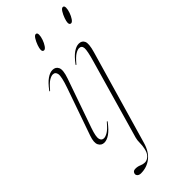

<svg xmlns="http://www.w3.org/2000/svg" viewBox="-273 -666 958 958"><g transform="rotate(-45 206.0 -186.5)"><path d="M185 -531Q174 -531 174 -545Q174 -555 180.2 -572.5Q186.5 -590 195.2 -604Q204 -618 212 -618Q218 -618 220 -613.8Q222 -609.5 222 -604Q222 -591 216 -573.8Q210 -556.5 201.2 -543.8Q192.5 -531 185 -531ZM77.5 -90.5Q61 -43 65.5 -26.2Q70 -9.5 85.5 -9.5Q97 -9.5 113 -19Q129 -28.5 152.5 -56.5Q155 -60 157 -58.5Q158.5 -57 156 -54Q132 -22 111 -7.2Q90 7.5 72 7.5Q51.5 7.5 42 -10.8Q32.5 -29 46 -67.5L133.5 -317.5Q154 -376.5 150.8 -396Q147.5 -415.5 129.5 -415.5Q118.5 -415.5 103 -406Q87.5 -396.5 64 -368.5Q61 -365 59.5 -366.5Q58 -368 60.5 -371Q84.5 -403.5 105.5 -418Q126.5 -432.5 144.5 -432.5Q166.5 -432.5 175.2 -414Q184 -395.5 168 -349ZM375.5 -531Q364.5 -531 364.5 -545Q364.5 -555 370.8 -572.5Q377 -590 385.8 -604Q394.5 -618 402.5 -618Q408.5 -618 410.5 -613.8Q412.5 -609.5 412.5 -604Q412.5 -591 406.5 -573.8Q400.5 -556.5 391.8 -543.8Q383 -531 375.5 -531ZM353.5 -348.5 210 148Q196 196.5 165 220.8Q134 245 92.5 245Q81 245 74.5 239.5Q68 234 68 226.5Q68 219.5 73.2 214Q78.5 208.5 89.5 208.5Q105 208.5 118.2 214.5Q131.5 220.5 144.5 220.5Q159.5 220.5 173 208Q186.5 195.5 191.5 170Q195.5 151.5 195.5 133Q195.5 114.5 199.5 100L319 -317.5Q336.5 -377.5 334.8 -396.5Q333 -415.5 315 -415.5Q304 -415.5 288.5 -406Q273 -396.5 249.5 -368.5Q246.5 -365 245 -366.5Q243.5 -368 246 -371Q270 -403.5 291 -418Q312 -432.5 330 -432.5Q352 -432.5 359.8 -414.5Q367.5 -396.5 353.5 -348.5Z"/></g></svg>

Font: Fraunces 144pt Thin
Style: Italic
Weight: 100
Italic angle: -16°
Version: Version 1.000;[b76b70a41]